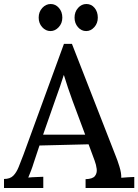

<svg xmlns="http://www.w3.org/2000/svg" viewBox="-23 -938 690 958"><path d="M-3 0V-45Q27 -45 43 -61Q59 -77 70 -104.5Q81 -132 94 -166L296 -719H336L555 -158Q563 -139 573 -106.5Q583 -74 582 -51Q599 -53 615.5 -53.5Q632 -54 647 -55V0H404V-44Q439 -45 450.5 -59.5Q462 -74 459.5 -95Q457 -116 449 -137L419 -218L174 -212L145 -125Q139 -105 132 -87Q125 -69 118 -52Q136 -54 156.5 -54.5Q177 -55 193 -56V0ZM192 -266H402L339 -435Q327 -468 316 -500.5Q305 -533 296 -563H295Q287 -538 277 -508Q267 -478 254 -443ZM229 -783Q205 -783 187.5 -802.5Q170 -822 170 -850Q170 -879 188 -898.5Q206 -918 230 -918Q254 -918 271 -898.5Q288 -879 288 -850Q288 -822 270 -802.5Q252 -783 229 -783ZM407 -783Q383 -783 366 -802.5Q349 -822 349 -850Q349 -879 366.5 -898.5Q384 -918 408 -918Q433 -918 449 -898.5Q465 -879 465 -850Q465 -822 447.5 -802.5Q430 -783 407 -783Z"/></svg>

Font: Lora Medium
Style: Regular
Weight: 500
Designer: Olga Karpushina, Alexei Vanyashin (Cyrillic)
Foundry: Cyreal
Version: Version 3.004